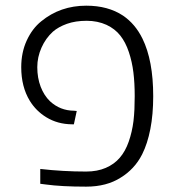

<svg xmlns="http://www.w3.org/2000/svg" viewBox="-20 -660 626 689"><path d="M289.1 9.8Q200.7 9.8 144 2L124.5 -0.5V-53.7Q206.5 -44.4 289.1 -44.4Q329.1 -44.4 359.6 -57.6Q390.1 -70.8 409.7 -93.8Q429.7 -116.7 441.9 -151.6Q454.1 -186.5 459 -225.6Q461.4 -246.1 462.4 -268.1Q463.4 -290 463.4 -314.9Q463.4 -362.3 458.7 -400.1Q454.1 -438 442.4 -473.1Q430.7 -508.3 411.6 -532.5Q392.6 -556.6 362.3 -570.8Q330.1 -585.4 291 -585.4Q251 -585.4 220.2 -574.5Q189.5 -563.5 169.9 -546.4Q144 -522.9 128.9 -489Q113.8 -455.1 113.8 -418.9Q113.8 -380.4 126 -348.6Q138.2 -316.9 159.7 -296.4Q195.8 -263.2 245.1 -262.7L255.4 -261.7L245.1 -213.9H238.3Q186.5 -214.4 146 -239.3Q109.4 -261.7 86.9 -298.3Q56.2 -348.6 56.2 -418.9Q56.2 -471.7 75.9 -514.6Q95.7 -557.6 127.9 -583.5Q196.3 -639.6 289.6 -639.6Q367.7 -639.6 421.4 -604Q465.3 -574.2 491.2 -521.5Q529.8 -442.9 529.8 -314.9Q529.8 -249 519.5 -196.8Q509.3 -144.5 490.2 -106.4Q476.1 -78.6 456.5 -57.9Q437 -37.1 413.6 -22.9Q362.8 9.8 289.1 9.8Z"/></svg>

Font: Open Sans Light
Style: Regular
Weight: 300
Designer: Monotype Design Team
Foundry: Monotype Imaging Inc.
Version: Version 3.000; ttfautohint (v1.8.4)